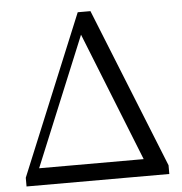

<svg xmlns="http://www.w3.org/2000/svg" viewBox="-52 -786 793 836"><g transform="rotate(-5 344.0 -368.0)"><path d="M91.8 -74.2H548.8L324.2 -637.7ZM374 -736.3 654.3 -38.1V0H30.3V-38.1L318.4 -736.3Z"/></g></svg>

Font: GenYoMin JP Regular
Style: Regular
Weight: 400
Version: Version 1.001;PS 1;hotconv 16.6.51;makeotf.lib2.5.65220 DEVE